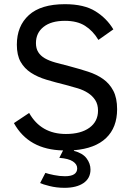

<svg xmlns="http://www.w3.org/2000/svg" viewBox="-20 -710 639 923"><path d="M415 105Q415 147 381.6 169.9Q348.1 192.9 290 192.9Q252 192.9 218 184.3Q184.1 175.8 172.9 169.9L198.2 121.1Q211.9 126 239.5 131.6Q267.1 137.2 292 137.2Q351.1 137.2 351.1 99.1Q351.1 79.6 330.3 65.9Q309.6 52.2 265.1 48.8L283.2 13.2Q117.7 9.8 46.9 -118.2L120.1 -167Q177.2 -65.9 296.9 -65.9Q368.7 -65.9 409.9 -95.9Q451.2 -126 451.2 -178.2Q451.2 -208 438 -228.5Q424.8 -249 403.3 -262.9Q381.8 -276.9 354 -285.4Q326.2 -293.9 295.9 -301.8Q246.1 -314 203.1 -326.9Q160.2 -339.8 128.7 -360.4Q97.2 -380.9 79.1 -412.8Q61 -444.8 61 -495.1Q61 -585 118.9 -637.5Q176.8 -689.9 292 -689.9Q383.8 -689.9 438.5 -656Q493.2 -622.1 524.9 -568.8L453.1 -518.1Q426.8 -562 388.9 -585.9Q351.1 -609.9 292 -609.9Q226.1 -609.9 189.5 -580.8Q152.8 -551.8 152.8 -502.9Q152.8 -477.1 163.8 -459.5Q174.8 -441.9 195.3 -429.9Q215.8 -418 246.3 -409.4Q276.9 -400.9 315.9 -391.1Q361.8 -378.9 403.3 -365.5Q444.8 -352.1 475.8 -330.1Q506.8 -308.1 524.9 -273.4Q543 -238.8 543 -185.1Q543 -97.2 490.2 -46.6Q437.5 3.9 335.9 12.2L335 15.1Q377 25.9 396 51Q415 76.2 415 105Z"/></svg>

Font: ClearSansRegular
Style: Regular
Weight: 400
Foundry: Intel Corporation
Version: Version 1.00